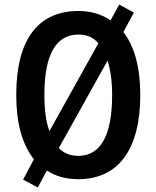

<svg xmlns="http://www.w3.org/2000/svg" viewBox="-20 -773 683 839"><path d="M593 -358C593 -477 568 -571 519 -633L565 -718L501 -753L463 -684C424 -711 377 -725 323 -725C142 -725 51 -594 51 -359C51 -240 74 -147 128 -77L81 12L145 46L185 -28C222 -3 268 10 322 10C501 10 593 -125 593 -358ZM174 -358C174 -530 222 -622 323 -622C359 -622 388 -610 410 -584L196 -200C181 -240 174 -293 174 -358ZM470 -358C470 -185 422 -92 322 -92C288 -92 259 -103 237 -126L450 -508C463 -468 470 -417 470 -358Z"/></svg>

Font: Noto Sans Gurmukhi UI Condensed SemiBold
Style: Regular
Weight: 600
Width: 3
Designer: Jelle Bosma - Monotype Design Team
Foundry: Monotype Imaging Inc.
Version: Version 2.004